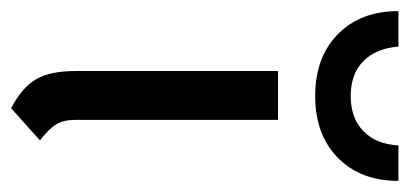

<svg xmlns="http://www.w3.org/2000/svg" viewBox="-240 -511 738 346"><g transform="rotate(90 129.0 -338.0)"><path d="M84 -105V-470H172V-105Q172 -84 180 -70.5Q188 -57 209 -41L151 11Q113 -9 98.5 -34.5Q84 -60 84 -105ZM-24 -687H40Q43 -647 66 -624Q89 -601 129 -601Q169 -601 192.5 -624Q216 -647 218 -687H282Q282 -619 240.5 -578Q199 -537 129 -537Q59 -537 17.5 -578Q-24 -619 -24 -687Z"/></g></svg>

Font: KoHo Medium
Style: Regular
Weight: 500
Version: Version 1.000; ttfautohint (v1.6)